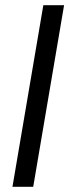

<svg xmlns="http://www.w3.org/2000/svg" viewBox="-20 -720 267 740"><path d="M28 0 147 -700H227L108 0Z"/></svg>

Font: Figtree
Style: Italic
Weight: 400
Italic angle: -9.5°
Foundry: Erik Kennedy
Version: Version 2.001; ttfautohint (v1.8.4.7-5d5b);gftools[0.9.27]